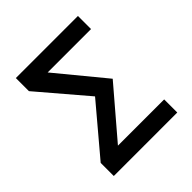

<svg xmlns="http://www.w3.org/2000/svg" viewBox="-187 -827 961 961"><g transform="rotate(-45 293.0 -346.5)"><path d="M73.2 0H522.5V-92.8H195.3L413.6 -348.1L205.6 -600.6H512.7V-693.4H73.2V-600.6L288.6 -348.1L73.2 -92.8Z"/></g></svg>

Font: Cascadia Code PL
Style: Regular
Weight: 400
Monospace: yes
Designer: Aaron Bell
Foundry: Saja Typeworks
Version: Version 2404.023